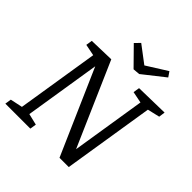

<svg xmlns="http://www.w3.org/2000/svg" viewBox="-235 -1087 1261 1261"><g transform="rotate(45 395.5 -456.5)"><path d="M559 -693 791 -698 785 -654 700 -634 599 0H513L254 -591L170 -63L249 -44L242 0H10L17 -44L102 -62L193 -633L113 -649L120 -693L296 -698L550 -117L632 -633L552 -649ZM478 -823 621 -913 645 -878 494 -759 446 -755 325 -878 359 -913Z"/></g></svg>

Font: Bitter Pro
Style: Italic
Weight: 400
Italic angle: -9°
Designer: Sol Matas, and Bitter project Authors
Foundry: Sol Matas
Version: Version 1.010